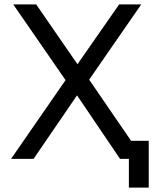

<svg xmlns="http://www.w3.org/2000/svg" viewBox="-20 -720 724 870"><path d="M654 130V-82H574L384 -359L620 -700H520L331 -429L144 -700H40L277 -357L30 0H132L329 -288L524 0H564V130Z"/></svg>

Font: Golos Text VF
Style: Regular
Weight: 400
Designer: A.Korolkova, Vitaly Kuzmin
Foundry: ParaType Ltd
Version: Version 2.005